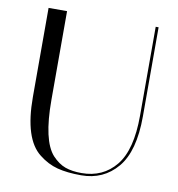

<svg xmlns="http://www.w3.org/2000/svg" viewBox="-80 -772 788 849"><g transform="rotate(10 314.5 -348.0)"><path d="M551 -700H564V-300Q564 -143 502 -69.5Q440 4 340 4Q277 4 233 -7.5Q189 -19 150 -50Q70 -112 70 -300V-700H153V-301Q153 -119 208 -58Q236 -28 266.5 -17Q297 -6 340 -6Q436 -6 493.5 -76.5Q551 -147 551 -301Z"/></g></svg>

Font: Italiana
Style: Regular
Weight: 400
Designer: Santiago Orozco
Foundry: Santiago Orozco
Version: Version 001.001